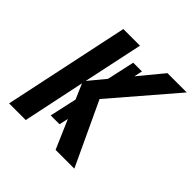

<svg xmlns="http://www.w3.org/2000/svg" viewBox="-184 -871 1028 1028"><g transform="rotate(45 330.0 -357.0)"><path d="M232 -112 345 -624H411L299 -112ZM29 0 180 -714H306L234 -375L514 -714H660L355 -359L523 0H381L229 -352L155 0Z"/></g></svg>

Font: Noto Sans Display SemiBold
Style: Italic
Weight: 600
Italic angle: -12°
Designer: Monotype Design Team
Foundry: Monotype Imaging Inc.
Version: Version 2.003